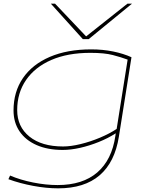

<svg xmlns="http://www.w3.org/2000/svg" viewBox="-20 -810 828 1050"><path d="M26 170 35 150Q91 174 161 188Q231 202 295 202Q432 202 512 133Q592 64 611 -67L613 -81Q571 -54 520 -33.5Q469 -13 418 -1.5Q367 10 323 10Q241 10 180.5 -16.5Q120 -43 87 -91.5Q54 -140 54 -206Q54 -308 105.5 -383Q157 -458 252.5 -499Q348 -540 479 -540Q542 -540 598.5 -528.5Q655 -517 699 -497L630 -62Q608 77 525 148.5Q442 220 298 220Q234 220 161.5 206.5Q89 193 26 170ZM678 -484Q643 -497 597 -509Q551 -521 474 -521Q350 -521 260.5 -482Q171 -443 122.5 -372.5Q74 -302 74 -208Q74 -117 141 -63Q208 -9 325 -9Q367 -9 420.5 -22Q474 -35 526.5 -57Q579 -79 618 -105ZM702 -790 465 -596H433L258 -790H281L451 -611L677 -790Z"/></svg>

Font: Georama ExtraExtended Thin
Style: Italic
Weight: 100
Width: 8
Italic angle: -9°
Designer: Jean-Baptiste Levee
Foundry: Production Type
Version: Version 1.000